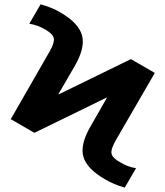

<svg xmlns="http://www.w3.org/2000/svg" viewBox="-20 -765 758 880"><path d="M603.5 5.9 551.8 94.7Q502 81.1 460.9 56.6Q377 7.8 361.8 -47.9Q346.7 -103.5 396.5 -188.5L469.7 -316.4L467.8 -317.4L137.7 -156.2L29.3 -218.8L207 -528.3Q230.5 -569.3 226.6 -589.4Q222.7 -609.4 188.5 -628.9Q153.3 -650.4 114.3 -656.2L166 -745.1Q219.7 -730.5 256.8 -708Q340.8 -659.2 356 -602.5Q371.1 -545.9 322.3 -461.9L248 -334L250 -333L580.1 -494.1L689.5 -430.7L510.7 -122.1Q487.3 -81.1 491.2 -61Q495.1 -41 530.3 -21.5Q564.5 0 603.5 5.9Z"/></svg>

Font: Mgen+ 1c bold
Style: Bold
Weight: 700
Designer: [Source Han Sans]
Ryoko NISHIZUKA  (kana & ideographs); Paul D. Hunt (Latin, Greek & Cyrillic); Wenlong ZHANG  (bopomofo
Version: Version 1.059.20150602